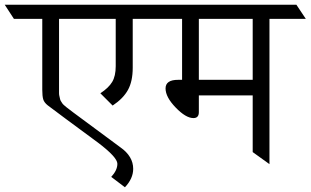

<svg xmlns="http://www.w3.org/2000/svg" viewBox="-80 -695 1315 813"><path d="M482 -615V-408Q482 -351 462 -314.5Q442 -278 397 -248L345 -300Q380 -323 395 -348Q410 -373 410 -415V-615H170V-300Q170 -293 172 -286Q174 -279 174.5 -275Q175 -271 179 -265Q183 -259 184.5 -256.5Q186 -254 193 -248Q200 -242 202.5 -240Q205 -238 215 -230.5Q225 -223 230 -219L430 -71Q484 -33 484 20Q484 61 449 98L391 54Q417 26 417 -1.5Q417 -29 335 -91Q172 -211 122 -249Q107 -261 103 -274.5Q99 -288 99 -315V-615H-21L-60 -675H595L634 -615Z M674 -357H691V-615H549L510 -675H1175L1215 -615H1061V0L990 -51V-291H762V-220Q762 -195 739 -195Q707 -195 664 -239.5Q621 -284 621 -320.5Q621 -357 674 -357ZM762 -615V-357H990V-615Z"/></svg>

Font: Halant
Style: Regular
Weight: 400
Designer: Hitesh Malaviya (Devanagari), Satya Rajpurohit (Latin)
Foundry: Indian Type Foundry
Version: Version 1.101;PS 1.0;hotconv 1.0.78;makeotf.lib2.5.61930; tt